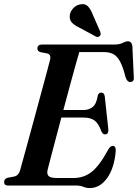

<svg xmlns="http://www.w3.org/2000/svg" viewBox="-26 -921 684 953"><path d="M353.5 0H14Q-6 0 -5.5 -18Q-5.5 -33 11 -38.5L46 -45Q66 -50 73.5 -75Q79.5 -96 91.2 -139Q103 -182 118.2 -237.5Q133.5 -293 149.5 -352.5Q165.5 -412 180.5 -467Q195.5 -522 206.8 -564.2Q218 -606.5 223 -626Q228 -650 209 -655.5L173.5 -662.5Q159.5 -668 159.5 -679.5Q159.5 -700 182.5 -700H541.5Q568 -700 582.8 -708Q597.5 -716 609 -716Q628 -716 631 -691.5L638 -540.5Q641 -516.5 623.5 -514Q605.5 -512 597 -538.5Q584.5 -588.5 570.2 -615.2Q556 -642 536.8 -652.2Q517.5 -662.5 490 -662.5H367.5Q361.5 -642 349 -597.8Q336.5 -553.5 320.8 -495Q305 -436.5 288.5 -375H389.5Q415 -375 434 -390Q453 -405 459.5 -447.5Q464.5 -461.5 476 -461.5Q491.5 -461.5 494 -442.5L511.5 -281Q514 -254.5 496 -254Q484 -253.5 477 -269.5Q463.5 -307.5 443.8 -322.5Q424 -337.5 388.5 -337.5H278.5Q263 -279 249 -226Q235 -173 224.8 -134Q214.5 -95 210.5 -79Q205.5 -57.5 215 -47.5Q224.5 -37.5 257 -37.5H339.5Q390 -37.5 428.8 -67.8Q467.5 -98 510 -176.5Q521.5 -197 533 -197Q549.5 -197 548.5 -172.5Q542 -88 506.2 -37.8Q470.5 12.5 419.5 12.5Q402.5 12.5 387.8 6.2Q373 0 353.5 0ZM433.5 -851 472 -762.5Q473.5 -757.5 473.8 -752.2Q474 -747 469.5 -742.5Q460.5 -734 449 -740L365 -785.5Q343.5 -795.5 330.8 -809Q318 -822.5 320.5 -845Q322 -862.5 336.8 -879.2Q351.5 -896 373.5 -899.5Q396 -904 409.8 -890.2Q423.5 -876.5 433.5 -851Z"/></svg>

Font: Fraunces 144pt Soft SemiBold
Style: Italic
Weight: 600
Italic angle: -16°
Version: Version 1.000;[b76b70a41]